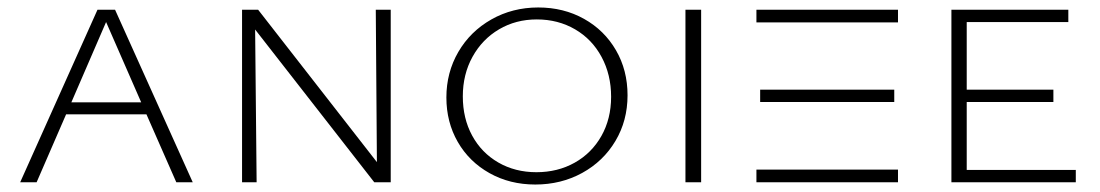

<svg xmlns="http://www.w3.org/2000/svg" viewBox="-20 -488 2945 514"><path d="M372 -182H157L78 0H34L241 -462H288L496 0H452ZM358 -214 264 -429 171 -214Z M1026 -462V0H982L663 -409L667 0H628V-462H671L989 -54L986 -462Z M1175 -227Q1175 -294 1207 -349Q1239 -404 1295.5 -436Q1352 -468 1421 -468Q1489 -468 1543.5 -437.5Q1598 -407 1629 -353.5Q1660 -300 1660 -233Q1660 -165 1627.5 -110.5Q1595 -56 1538.5 -25Q1482 6 1413 6Q1345 6 1290.5 -24.5Q1236 -55 1205.5 -108Q1175 -161 1175 -227ZM1616 -229Q1616 -288 1590.5 -335.5Q1565 -383 1519.5 -409.5Q1474 -436 1417 -436Q1361 -436 1316 -409.5Q1271 -383 1245 -336Q1219 -289 1219 -230Q1219 -171 1244 -125Q1269 -79 1314 -53Q1359 -27 1416 -27Q1473 -27 1518.5 -52.5Q1564 -78 1590 -124Q1616 -170 1616 -229Z M1815 -462H1857V0H1815Z M2005 -462H2384V-428H2005ZM2015 -248H2374V-215H2015ZM2005 -34H2384V0H2005Z M2860 -33V0H2527V-462H2840V-429H2568V-248H2800V-215H2568V-33Z"/></svg>

Font: Ysabeau SC Light
Style: Regular
Weight: 300
Designer: Christian Thalmann (Catharsis Fonts)
Version: Version 0.003